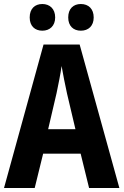

<svg xmlns="http://www.w3.org/2000/svg" viewBox="-20 -937 616 957"><path d="M128 -850C128 -807 154 -784 191 -784C228 -784 255 -808 255 -850C255 -893 228 -917 191 -917C154 -917 128 -894 128 -850ZM320 -850C320 -807 346 -784 383 -784C421 -784 447 -808 447 -850C447 -893 421 -917 383 -917C346 -917 320 -894 320 -850ZM424 0H575L377 -715H197L0 0H153L195 -171H382ZM314 -471 356 -293H220L262 -473C271 -516 282 -570 287 -608C293 -571 305 -513 314 -471Z"/></svg>

Font: Noto Sans Hebrew Condensed
Style: Bold
Weight: 700
Width: 3
Designer: Monotype Design Team
Foundry: Monotype Imaging Inc.
Version: Version 2.004